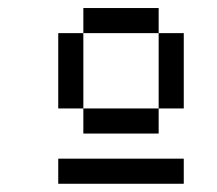

<svg xmlns="http://www.w3.org/2000/svg" viewBox="-20 -770 540 478"><path d="M437.5 -312.5V-375H125V-312.5ZM187.5 -500V-437.5H375V-500ZM187.5 -500V-687.5H125V-500ZM375 -500H437.5V-687.5H375ZM187.5 -687.5H375V-750H187.5Z"/></svg>

Font: UnifontExMono
Style: Regular
Weight: 500
Version: Version 15.0.06